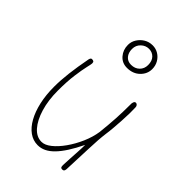

<svg xmlns="http://www.w3.org/2000/svg" viewBox="-240 -941 1061 1061"><g transform="rotate(45 290.5 -410.0)"><path d="M254 10Q218 10 188 -11.5Q158 -33 136 -72.5Q114 -112 102 -165.5Q90 -219 90 -283Q90 -333 97 -392Q104 -451 118 -524Q120 -532 123 -535.5Q126 -539 130 -539Q140 -539 144 -535.5Q148 -532 148 -522Q148 -517 141 -487Q134 -457 127 -405.5Q120 -354 120 -282Q120 -207 138 -147Q156 -87 186.5 -52.5Q217 -18 256 -18Q282 -18 311.5 -41.5Q341 -65 369 -104.5Q397 -144 417.5 -191Q438 -238 445 -284Q452 -349 455 -400.5Q458 -452 458 -509Q457 -523 461 -531.5Q465 -540 472 -540Q477 -540 480.5 -537.5Q484 -535 486.5 -530.5Q489 -526 489 -519Q490 -503 489.5 -474.5Q489 -446 487 -414Q485 -382 482.5 -352Q480 -322 477 -303Q470 -251 467.5 -172.5Q465 -94 461 -9Q460 1 456.5 5Q453 9 445 9Q437 9 434 5Q431 1 431 -12Q432 -33 433.5 -62Q435 -91 437 -122Q439 -153 439 -177Q415 -128 392.5 -93Q370 -58 347.5 -35Q325 -12 302 -1Q279 10 254 10ZM301 -641Q263 -641 239 -668.5Q215 -696 215 -735Q215 -760 228.5 -781.5Q242 -803 264 -816.5Q286 -830 314 -830Q339 -830 359.5 -817.5Q380 -805 392.5 -783.5Q405 -762 405 -735Q405 -697 376 -669Q347 -641 301 -641ZM305 -669Q335 -669 354 -687.5Q373 -706 373 -735Q373 -767 356 -784.5Q339 -802 313 -802Q287 -802 267 -783Q247 -764 247 -735Q247 -706 262.5 -687.5Q278 -669 305 -669Z"/></g></svg>

Font: Playpen Sans Thin
Style: Regular
Weight: 250
Designer: Laura Meseguer, Veronika Burian, José Scaglione
Foundry: TypeTogether
Version: Version 1.001